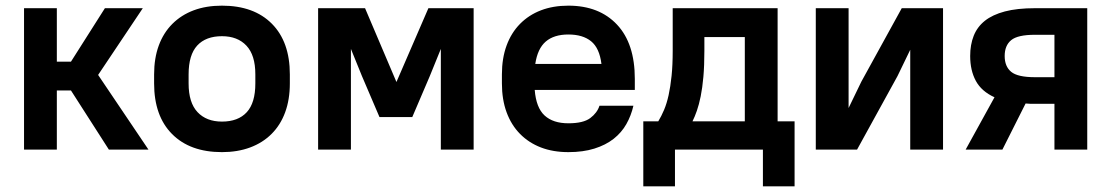

<svg xmlns="http://www.w3.org/2000/svg" viewBox="-20 -529 3930 679"><path d="M231 -209H181V0H65V-500H181V-311H231L351 -500H485L327 -264L505 0H365Z M765 9Q652 9 588.5 -55Q525 -119 525 -234V-266Q525 -323 541.5 -368Q558 -413 589.5 -444.5Q621 -476 665 -492.5Q709 -509 765 -509Q878 -509 941.5 -445Q1005 -381 1005 -266V-234Q1005 -177 988.5 -132Q972 -87 940.5 -55.5Q909 -24 864.5 -7.5Q820 9 765 9ZM765 -99Q822 -99 852.5 -132Q883 -165 883 -234V-266Q883 -334 851.5 -367.5Q820 -401 765 -401Q708 -401 677.5 -368Q647 -335 647 -266V-234Q647 -166 678.5 -132.5Q710 -99 765 -99Z M1260 -260 1221 -356V0H1105V-500H1271L1382 -239L1495 -500H1655V0H1539V-356L1500 -260L1438 -115H1322Z M1990 9Q1936 9 1893 -7.5Q1850 -24 1819 -55.5Q1788 -87 1771.5 -132Q1755 -177 1755 -234V-266Q1755 -323 1771.5 -368Q1788 -413 1819 -444.5Q1850 -476 1893 -492.5Q1936 -509 1990 -509Q2099 -509 2162 -442Q2225 -375 2225 -250V-211H1871Q1876 -148 1906 -120.5Q1936 -93 1990 -93Q2043 -93 2067.5 -111.5Q2092 -130 2100 -155H2220Q2212 -120 2195 -90Q2178 -60 2150 -38Q2122 -16 2082 -3.5Q2042 9 1990 9ZM1990 -407Q1939 -407 1910 -382Q1881 -357 1873 -303H2107Q2100 -359 2070.5 -383Q2041 -407 1990 -407Z M2678 0H2367V130H2255V-100H2308Q2319 -118 2328.5 -140.5Q2338 -163 2344.5 -192.5Q2351 -222 2355 -260.5Q2359 -299 2359 -350V-500H2730V-100H2790V130H2678ZM2471 -350Q2471 -297 2467.5 -257.5Q2464 -218 2458 -188.5Q2452 -159 2444.5 -137.5Q2437 -116 2429 -100H2614V-398H2471Z M3199 -353 3154 -260 3011 0H2865V-500H2981V-147L3026 -240L3169 -500H3315V0H3199Z M3411 -331Q3411 -371 3423.5 -402.5Q3436 -434 3463 -455.5Q3490 -477 3533.5 -488.5Q3577 -500 3640 -500H3825V0H3709V-162H3640Q3631 -162 3623 -162Q3615 -162 3607 -163L3525 0H3395L3497 -185Q3451 -206 3431 -243Q3411 -280 3411 -331ZM3533 -331Q3533 -294 3556 -275Q3579 -256 3640 -256H3709V-406H3640Q3579 -406 3556 -387Q3533 -368 3533 -331Z"/></svg>

Font: Retni Sans
Style: Bold
Weight: 700
Designer: Vitaly Kuzmin
Foundry: ParaType Ltd.
Version: Version 1.00;March 2, 2019;FontCreator 11.5.0.2425 64-bit; t